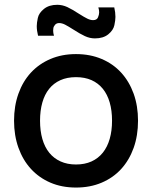

<svg xmlns="http://www.w3.org/2000/svg" viewBox="-20 -786 650 820"><path d="M385.5 -622Q363.5 -622 342.5 -631.8Q321.5 -641.5 293 -660Q271 -674 257.8 -680.8Q244.5 -687.5 232.5 -687.5Q221.5 -687.5 215 -680Q208.5 -672.5 207.8 -665Q207 -657.5 207 -655Q207 -645 210.5 -633.5H142.5Q137 -655.5 137 -674.5Q137 -688 141.5 -709.2Q146 -730.5 167.8 -748Q189.5 -765.5 224.5 -765.5Q246.5 -765.5 267.5 -755.8Q288.5 -746 317.5 -727Q339.5 -713 352.8 -706.5Q366 -700 377.5 -700Q393.5 -700 398.5 -711.8Q403.5 -723.5 403.5 -733.5Q403.5 -743 400 -754.5H468Q473 -733 473 -714Q473 -700 468.5 -678.5Q464 -657 442.5 -639.5Q421 -622 385.5 -622ZM304.5 15Q244 15 195.2 -6Q146.5 -27 112 -64.8Q77.5 -102.5 58.8 -155Q40 -207.5 40 -270.5Q40 -333.5 58.8 -386Q77.5 -438.5 112.2 -476Q147 -513.5 195.8 -534.2Q244.5 -555 304.5 -555Q365 -555 414 -534.2Q463 -513.5 497.5 -475.8Q532 -438 550.8 -385.8Q569.5 -333.5 569.5 -270.5Q569.5 -207 550.8 -154.5Q532 -102 497.5 -64.2Q463 -26.5 414 -5.8Q365 15 304.5 15ZM304.5 -83.5Q342 -83.5 370.8 -96.5Q399.5 -109.5 419 -133.8Q438.5 -158 448.5 -192.8Q458.5 -227.5 458.5 -270.5Q458.5 -314 448.5 -348.5Q438.5 -383 419 -407Q399.5 -431 370.8 -443.8Q342 -456.5 304.5 -456.5Q266.5 -456.5 237.8 -443.5Q209 -430.5 189.8 -406.5Q170.5 -382.5 160.8 -348Q151 -313.5 151 -270.5Q151 -227 161 -192.2Q171 -157.5 190.5 -133.5Q210 -109.5 238.8 -96.5Q267.5 -83.5 304.5 -83.5Z"/></svg>

Font: Vela Sans SemBd
Style: Regular
Weight: 600
Designer: Principal design: Mikhail Sharanda - project Manrope.
Design modification: Ravid Balaliev
Foundry: Mikhail Sharanda
Version: Version 1.001